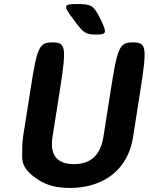

<svg xmlns="http://www.w3.org/2000/svg" viewBox="-20 -921 736 951"><path d="M346 -108C262 -108 226 -154 240 -242L277 -477C310 -689 306 -711 240 -711C174 -711 164 -689 131 -477L94 -242C91 -221 90 -202 90 -184C92 -136 73 -91 174 -28C212 -3 263 10 327 10C366 10 404 5 439 -6C541 -37 619 -114 639 -242L676 -477C709 -689 705 -711 639 -711C572 -711 562 -689 529 -477L492 -242C478 -154 431 -108 346 -108ZM478 -826C444 -894 433 -901 363 -901C293 -901 292 -894 343 -826C393 -757 403 -750 456 -750C509 -750 511 -757 478 -826Z"/></svg>

Font: Asimov Print
Style: AIt
Weight: 500
Designer: Google
Version: Version 2.000980: 2014